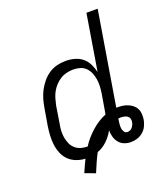

<svg xmlns="http://www.w3.org/2000/svg" viewBox="-151 -838 901 1043"><g transform="rotate(-20 300.0 -316.5)"><path d="M223 102 163 80Q171 61 179.5 43Q188 25 196 8Q170 7 145 -2.5Q120 -12 102 -29.5Q84 -47 74 -71Q64 -95 60.5 -121Q57 -147 58.5 -174Q60 -201 64 -228L81 -328Q85 -352 92 -376.5Q99 -401 111 -423.5Q123 -446 140 -466.5Q157 -487 179 -501.5Q201 -516 226 -522Q251 -528 275 -528Q302 -528 327.5 -521Q353 -514 372 -498Q391 -482 402 -459.5Q413 -437 419 -412L472 -735H537L448 -195H451Q468 -195 483.5 -193Q499 -191 513.5 -185Q528 -179 540 -169.5Q552 -160 559 -146.5Q566 -133 567 -117Q568 -101 566 -84Q563 -66 554.5 -48Q546 -30 531 -17Q516 -4 497.5 2Q479 8 460 8Q440 8 422 1Q404 -6 392 -20.5Q380 -35 374.5 -54Q369 -73 369 -93Q353 -63 327.5 -38.5Q302 -14 271 -3Q257 23 245.5 49.5Q234 76 223 102ZM230 -50Q243 -71 260 -90.5Q277 -110 296 -127Q315 -144 336 -157.5Q357 -171 380 -180Q381 -184 381.5 -187.5Q382 -191 383 -195L400 -295Q403 -315 404 -335.5Q405 -356 402 -375.5Q399 -395 391.5 -413Q384 -431 371 -444.5Q358 -458 339 -464Q320 -470 299 -470Q280 -470 260.5 -465.5Q241 -461 224 -450.5Q207 -440 193 -425Q179 -410 169.5 -392.5Q160 -375 154.5 -356Q149 -337 145 -318L129 -218Q125 -198 124 -178Q123 -158 126.5 -139Q130 -120 137.5 -103Q145 -86 159 -73.5Q173 -61 191.5 -55.5Q210 -50 230 -50ZM461 -50Q468 -50 476 -53.5Q484 -57 489 -63.5Q494 -70 497.5 -77.5Q501 -85 502 -93Q504 -103 501 -112.5Q498 -122 490 -127.5Q482 -133 471.5 -135Q461 -137 451 -137Q448 -137 444.5 -136.5Q441 -136 438 -136L437 -127Q435 -115 434 -103Q433 -91 434.5 -80Q436 -69 442.5 -59.5Q449 -50 461 -50Z"/></g></svg>

Font: Iosevka Aile Light
Style: Italic
Weight: 300
Italic angle: -9°
Designer: Belleve Invis
Foundry: Belleve Invis
Version: Version 31.1.0; ttfautohint (v1.8.4)